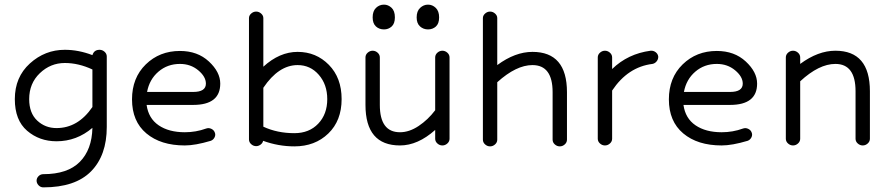

<svg xmlns="http://www.w3.org/2000/svg" viewBox="-20 -620 3837 829"><path d="M224 -10Q150 -10 97 -55.5Q44 -101 44 -192Q44 -287 109 -346Q174 -405 260 -405Q319 -405 379 -382Q386 -405 410 -405Q422 -405 431.5 -396.5Q441 -388 441 -376V-72Q441 51 373 120Q305 189 167 189Q155 189 146.5 180Q138 171 138 160Q138 149 146.5 140.5Q155 132 167 132Q272 132 324.5 79Q377 26 379 -68Q311 -10 224 -10ZM224 -67Q317 -67 379 -158V-320Q319 -348 260 -348Q198 -348 152 -304Q106 -260 106 -192Q106 -132 140.5 -99.5Q175 -67 224 -67Z M778 8Q674 8 612 -44Q550 -96 550 -191Q550 -284 609.5 -342Q669 -400 757 -400Q833 -400 882 -354.5Q931 -309 931 -259Q931 -167 814 -167H613Q621 -109 665 -79Q709 -49 778 -49Q826 -49 870 -65Q881 -69 892 -64Q903 -59 907 -49Q912 -38 906.5 -27Q901 -16 890 -12Q823 8 778 8ZM757 -344Q703 -344 664 -310.5Q625 -277 615 -223H814Q869 -223 869 -259Q869 -289 836 -316.5Q803 -344 757 -344Z M1086 11Q1074 11 1064.5 2.5Q1055 -6 1055 -18V-542Q1055 -553 1064.5 -561.5Q1074 -570 1086 -570Q1098 -570 1107.5 -561.5Q1117 -553 1117 -542V-332Q1187 -396 1265 -396Q1345 -396 1400 -340Q1455 -284 1455 -192Q1455 -99 1397.5 -43.5Q1340 12 1251 12Q1182 12 1116 -12Q1114 -2 1105 4.5Q1096 11 1086 11ZM1265 -339Q1183 -339 1117 -241V-73Q1177 -45 1251 -45Q1315 -45 1354 -86Q1393 -127 1393 -192Q1393 -255 1356.5 -297Q1320 -339 1265 -339Z M1859 -21V-59Q1784 8 1707 8Q1558 8 1558 -167V-372Q1558 -384 1567.5 -392.5Q1577 -401 1589 -401Q1601 -401 1610.5 -392.5Q1620 -384 1620 -372V-167Q1620 -49 1707 -49Q1747 -49 1787.5 -76Q1828 -103 1859 -144V-372Q1859 -384 1868.5 -392.5Q1878 -401 1890 -401Q1902 -401 1911.5 -392.5Q1921 -384 1921 -372V-21Q1921 -9 1911.5 -0.5Q1902 8 1890 8Q1878 8 1868.5 -0.5Q1859 -9 1859 -21ZM1779 -545Q1779 -572 1794 -586Q1809 -600 1828 -600Q1847 -600 1861.5 -586Q1876 -572 1876 -545Q1876 -518 1862 -505.5Q1848 -493 1828 -493Q1808 -493 1793.5 -506Q1779 -519 1779 -545ZM1638 -493Q1617 -493 1603 -506Q1589 -519 1589 -545Q1589 -572 1603.5 -586Q1618 -600 1638 -600Q1656 -600 1670.5 -586.5Q1685 -573 1685 -545Q1685 -518 1671 -505.5Q1657 -493 1638 -493Z M2065 -17V-542Q2065 -553 2074.5 -561.5Q2084 -570 2096 -570Q2108 -570 2117.5 -561.5Q2127 -553 2127 -542V-339Q2204 -396 2279 -396Q2428 -396 2428 -222V-17Q2428 -5 2418.5 3.5Q2409 12 2397 12Q2385 12 2375.5 3.5Q2366 -5 2366 -17V-222Q2366 -339 2279 -339Q2209 -339 2127 -265V-17Q2127 -5 2117.5 3.5Q2108 12 2096 12Q2084 12 2074.5 3.5Q2065 -5 2065 -17Z M2561 -21V-372Q2561 -384 2570.5 -392.5Q2580 -401 2592 -401Q2604 -401 2613.5 -392.5Q2623 -384 2623 -372V-322Q2691 -388 2789 -401Q2801 -402 2810.5 -395Q2820 -388 2822 -377Q2823 -365 2815.5 -355.5Q2808 -346 2797 -344Q2691 -331 2623 -229V-21Q2623 -9 2613.5 -0.5Q2604 8 2592 8Q2580 8 2570.5 -0.5Q2561 -9 2561 -21Z M3096 8Q2992 8 2930 -44Q2868 -96 2868 -191Q2868 -284 2927.5 -342Q2987 -400 3075 -400Q3151 -400 3200 -354.5Q3249 -309 3249 -259Q3249 -167 3132 -167H2931Q2939 -109 2983 -79Q3027 -49 3096 -49Q3144 -49 3188 -65Q3199 -69 3210 -64Q3221 -59 3225 -49Q3230 -38 3224.5 -27Q3219 -16 3208 -12Q3141 8 3096 8ZM3075 -344Q3021 -344 2982 -310.5Q2943 -277 2933 -223H3132Q3187 -223 3187 -259Q3187 -289 3154 -316.5Q3121 -344 3075 -344Z M3373 -21V-372Q3373 -384 3382.5 -392.5Q3392 -401 3404 -401Q3416 -401 3425.5 -392.5Q3435 -384 3435 -372V-344Q3512 -401 3587 -401Q3736 -401 3736 -226V-21Q3736 -9 3726.5 -0.5Q3717 8 3705 8Q3693 8 3683.5 -0.5Q3674 -9 3674 -21V-226Q3674 -344 3587 -344Q3516 -344 3435 -269V-21Q3435 -9 3425.5 -0.5Q3416 8 3404 8Q3392 8 3382.5 -0.5Q3373 -9 3373 -21Z"/></svg>

Font: Hoogli Medium
Style: Regular
Weight: 500
Designer: Anand Singh Naorem
Foundry: Brand New Type
Version: Version 1.00 b007